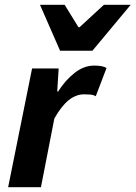

<svg xmlns="http://www.w3.org/2000/svg" viewBox="-20 -782 566 802"><path d="M14 0 114 -496H225L219 -400H223Q252 -446 291 -477Q330 -508 373 -508Q392 -508 404.5 -505.5Q417 -503 425 -498L380 -380Q370 -386 356.5 -387Q343 -388 331 -388Q298 -388 267.5 -364Q237 -340 207 -287L151 0ZM231 -570 147 -762H250L308 -668H312L414 -762H526L366 -570Z"/></svg>

Font: Source Sans 3 ExtraLight
Style: Bold Italic
Weight: 700
Italic angle: -11°
Version: Version 3.052;hotconv 1.1.0;makeotfexe 2.6.0